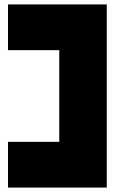

<svg xmlns="http://www.w3.org/2000/svg" viewBox="-20 -745 539 865"><path d="M247 100V-519H461V100ZM16 100V-106H247V100ZM16 -519V-725H461V-519Z"/></svg>

Font: Foldit ExtraBold
Style: Regular
Weight: 800
Version: Version 1.003